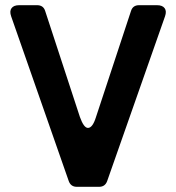

<svg xmlns="http://www.w3.org/2000/svg" viewBox="-20 -720 679 740"><path d="M245 -22 23 -657Q16 -677 24.5 -688.5Q33 -700 54 -700H123Q147 -700 154 -678L288 -269Q303 -227 319 -227Q337 -227 350 -269L485 -678Q492 -700 516 -700H585Q606 -700 614.5 -688.5Q623 -677 616 -657L393 -22Q385 0 362 0H276Q253 0 245 -22Z"/></svg>

Font: Tsunagi Gothic Black
Style: Regular
Weight: 900
Designer: Yoshimichi Ohira
Foundry: Positype
Version: Version 1.001